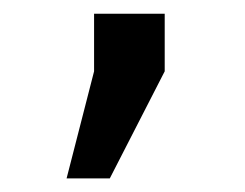

<svg xmlns="http://www.w3.org/2000/svg" viewBox="-20 -144 358 280"><path d="M117.2 -124H220.2V-40L140.1 116.2H77.1L117.2 -40Z"/></svg>

Font: Pangururan
Style: Regular
Weight: 400
Designer: Uli Kozok
Foundry: Michael Everson and Uli Kozok
Version: Version 1.005